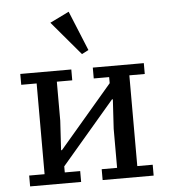

<svg xmlns="http://www.w3.org/2000/svg" viewBox="-55 -832 774 881"><g transform="rotate(-5 332.5 -391.5)"><path d="M48 -50H119V-468H48V-518H283V-468H212V-288L204 -153H208L453 -440V-468H382V-518H617V-468H546V-50H617V0H382V-50H453V-230L461 -365H457L212 -78V-50H283V0H48ZM206 -740 294 -783 369 -600 338 -584Z"/></g></svg>

Font: IBM Plex Serif Text
Style: Regular
Weight: 450
Designer: Mike Abbink, Paul van der Laan, Pieter van Rosmalen
Foundry: Bold Monday
Version: Version 3.001